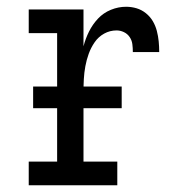

<svg xmlns="http://www.w3.org/2000/svg" viewBox="-20 -548 540 568"><path d="M65 0V-70H149V-450H65V-520H227V-411Q233 -434 243.5 -455Q254 -476 270 -493Q286 -510 308 -519Q330 -528 353 -528Q369 -528 384 -523.5Q399 -519 411.5 -509Q424 -499 432 -485.5Q440 -472 444 -456.5Q448 -441 449.5 -425.5Q451 -410 451 -394H373Q373 -406 371.5 -417.5Q370 -429 363.5 -438.5Q357 -448 346.5 -453Q336 -458 325 -458Q305 -458 288 -448.5Q271 -439 260 -423Q249 -407 242.5 -389Q236 -371 232.5 -352Q229 -333 228 -314Q227 -295 227 -276V-70H327V0ZM78 -228V-292H340V-228Z"/></svg>

Font: Iosevka Curly Slab
Style: Regular
Weight: 400
Monospace: yes
Designer: Belleve Invis
Foundry: Belleve Invis
Version: Version 22.1.2; ttfautohint (v1.8.4)